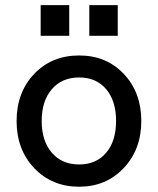

<svg xmlns="http://www.w3.org/2000/svg" viewBox="-20 -717 614 746"><path d="M287.5 8.5Q182 8.5 113.2 -63.5Q44.5 -135.5 44.5 -247Q44.5 -358 112.8 -429.8Q181 -501.5 287.5 -501.5Q393 -501.5 461 -429.8Q529 -358 529 -247Q529 -136 460.5 -63.8Q392 8.5 287.5 8.5ZM138 -578V-697H249V-578ZM287.5 -78Q354 -78 392.5 -123.5Q431 -169 431 -247Q431 -325 392.5 -370.5Q354 -416 287.5 -416Q220.5 -416 181.2 -370.2Q142 -324.5 142 -247Q142 -169.5 181.2 -123.8Q220.5 -78 287.5 -78ZM327 -578V-697H437.5V-578Z"/></svg>

Font: HK Grotesk Medium
Style: Regular
Weight: 500
Designer: Alfredo Marco Pradil
Foundry: Hanken Design Co.
Version: Version 3.001;FEAKit 1.0